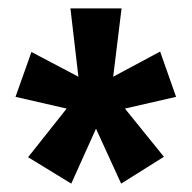

<svg xmlns="http://www.w3.org/2000/svg" viewBox="-20 -813 457 458"><path d="M400 -582 362 -690 250 -630 270 -793H148L167 -630L55 -689L17 -582L139 -554L47 -438L150 -375L209 -506L269 -375L371 -439L278 -554Z"/></svg>

Font: Glow Sans SC Compressed
Style: Bold
Weight: 700
Width: 2
Designer: Ryoko NISHIZUKA (kana, bopomofo & ideographs); Paul D. Hunt (Latin, Greek & Cyrillic); Sandoll Communications, Soo-young
Version: Version 0.93